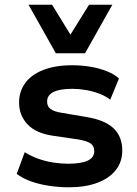

<svg xmlns="http://www.w3.org/2000/svg" viewBox="-20 -785 583 815"><path d="M273 10Q229 10 187 3.5Q145 -3 110.5 -15.5Q76 -28 51 -47L85 -139Q112 -122 143 -111Q174 -100 206.5 -95Q239 -90 269 -90Q324 -90 352 -103Q380 -116 380 -143Q380 -166 364 -176.5Q348 -187 313 -193L203 -209Q131 -220 96 -258Q61 -296 61 -350Q61 -397 87 -432.5Q113 -468 163.5 -488Q214 -508 287 -508Q325 -508 362 -502Q399 -496 431.5 -483.5Q464 -471 485 -452L448 -362Q427 -378 400 -388Q373 -398 344 -403Q315 -408 287 -408Q234 -408 207 -394.5Q180 -381 180 -354Q180 -333 195 -322Q210 -311 243 -306L349 -288Q426 -275 462.5 -240Q499 -205 499 -146Q499 -98 471.5 -63Q444 -28 393 -9Q342 10 273 10ZM217 -559 101 -765H201L279 -638L358 -765H457L341 -559Z"/></svg>

Font: Nunito Sans 8pt
Style: Bold
Weight: 700
Version: Version 3.101;gftools[0.9.27]